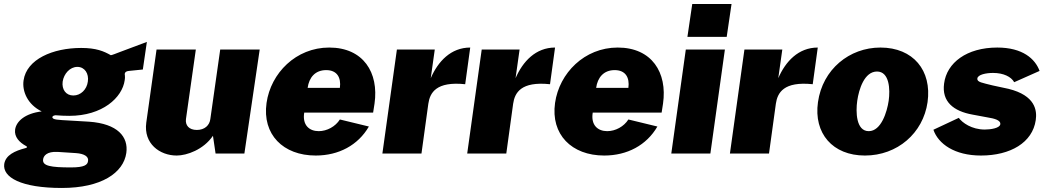

<svg xmlns="http://www.w3.org/2000/svg" viewBox="-61 -762 5203 953"><path d="M246 171C442 171 552 96 566 -3C577 -83 523 -148 381 -158C338 -161 297 -163 279 -164C230 -167 198 -167 199 -181C200 -186 204 -188 214 -190C232 -188 267 -187 283 -187C447 -187 546 -277 558 -364C559 -371 560 -380 559 -387C556 -400 561 -408 579 -410L648 -417L668 -554L532 -503C522 -499 491 -487 489 -488C454 -508 416 -524 342 -524C201 -524 71 -468 56 -363C48 -309 76 -243 146 -209C63 -199 20 -160 14 -119C9 -82 36 -55 67 -38C75 -34 76 -30 66 -27C12 -13 -33 8 -40 52C-49 118 43 171 246 171ZM303 -288C266 -288 245 -318 250 -357C256 -396 286 -430 323 -430C360 -430 381 -396 375 -357C370 -318 340 -288 303 -288ZM291 69C192 69 148 62 153 29C155 12 171 -11 225 -8L317 -2C357 1 380 15 376 37C374 56 359 69 291 69Z M816 10C866 10 949 -19 996 -88L1009 0H1152L1228 -516H1032L983 -171C979 -140 955 -117 916 -117C877 -117 858 -140 862 -171L911 -516H716L665 -153C651 -49 732 10 816 10Z M1449 -203H1791L1798 -248C1820 -401 1743 -526 1573 -526C1408 -526 1283 -399 1262 -251C1240 -95 1344 10 1506 10C1620 10 1716 -41 1770 -134L1626 -169C1604 -134 1562 -111 1521 -111C1474 -111 1439 -141 1449 -203ZM1466 -326C1473 -377 1503 -414 1558 -414C1612 -414 1633 -377 1626 -326Z M1837 0H2031L2065 -247C2073 -302 2104 -359 2248 -344L2273 -526C2177 -526 2113 -457 2077 -374L2097 -516H1909Z M2258 0H2452L2486 -247C2494 -302 2525 -359 2669 -344L2694 -526C2598 -526 2534 -457 2498 -374L2518 -516H2330Z M2881 -203H3223L3230 -248C3252 -401 3175 -526 3005 -526C2840 -526 2715 -399 2694 -251C2672 -95 2776 10 2938 10C3052 10 3148 -41 3202 -134L3058 -169C3036 -134 2994 -111 2953 -111C2906 -111 2871 -141 2881 -203ZM2898 -326C2905 -377 2935 -414 2990 -414C3044 -414 3065 -377 3058 -326Z M3570 -742H3375L3351 -579H3546ZM3537 -516H3343L3271 0H3465Z M3562 0H3756L3790 -247C3798 -302 3829 -359 3973 -344L3998 -526C3902 -526 3838 -457 3802 -374L3822 -516H3634Z M4232 10C4393 10 4521 -101 4543 -255C4565 -412 4472 -526 4309 -526C4155 -526 4022 -418 3999 -255C3977 -100 4072 10 4232 10ZM4251 -111C4188 -111 4186 -207 4194 -262C4202 -318 4229 -407 4292 -407C4354 -407 4358 -318 4350 -262C4342 -207 4313 -111 4251 -111Z M4808 10C4954 10 5064 -54 5080 -166C5087 -214 5078 -288 4945 -321L4866 -338C4815 -351 4788 -354 4790 -372C4792 -392 4834 -400 4868 -400C4920 -400 4958 -381 4973 -354L5099 -410C5077 -470 5015 -526 4889 -526C4738 -526 4638 -451 4625 -347C4613 -258 4671 -210 4767 -193L4842 -179C4873 -174 4907 -166 4904 -145C4901 -126 4857 -119 4827 -119C4762 -119 4715 -153 4698 -177L4572 -118C4596 -48 4677 10 4808 10Z"/></svg>

Font: United Sans Black
Style: Italic
Weight: 900
Italic angle: -8°
Designer: Pablo Impallari, Rodrigo Fuenzalida (Modified by Dan O. Williams)
Version: Version 1.000;PS 001.000;hotconv 1.0.88;makeotf.lib2.5.64775